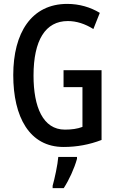

<svg xmlns="http://www.w3.org/2000/svg" viewBox="-20 -744 594 985"><path d="M306 -384V-297H403V-93C377 -83 347 -79 313 -79C200 -79 152 -196 152 -356C152 -538 213 -636 328 -636C372 -636 416 -622 459 -595L492 -678C444 -707 387 -724 325 -724C141 -724 48 -575 48 -359C48 -144 131 10 306 10C374 10 439 -2 501 -26V-384ZM375 71V61H279C276 101 260 174 250 209V221H307C334 180 361 121 375 71Z"/></svg>

Font: Noto Sans Khmer ExtraCondensed Medium
Style: Regular
Weight: 500
Width: 2
Designer: Danh Hong and the Monotype Design Team
Foundry: Monotype Imaging Inc.
Version: Version 2.004